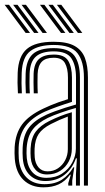

<svg xmlns="http://www.w3.org/2000/svg" viewBox="-26 -784 444 811"><path d="M328.5 0V-456.5Q328.5 -524.3 301.3 -559.2Q274.2 -594.1 201 -594.1Q137 -594.1 102.7 -568.7Q68.4 -543.3 65.6 -476.1Q64.7 -453.7 64.9 -432.8Q65 -411.8 66.3 -389.9H49.7Q48.2 -414.2 48 -434.4Q47.7 -454.5 48.7 -476.7Q51.6 -546.7 87.5 -577.2Q123.3 -607.6 201 -607.6Q257.3 -607.6 288.7 -590.1Q320.1 -572.6 332.8 -538.9Q345.4 -505.2 345.4 -456.5V0ZM169.9 -32.8Q208.6 -32.8 236.4 -51Q264.3 -69.3 279.4 -97.7Q294.5 -126.2 294.5 -156.3V-328.1Q263.2 -319.3 230.8 -308Q198.3 -296.7 176.3 -286.1Q132.9 -264.9 111.4 -236Q89.8 -207 86.5 -158.3Q85.7 -146.2 86 -136.6Q86.2 -127 87.1 -115.7Q91.1 -77.3 112.3 -55Q133.5 -32.8 169.9 -32.8ZM173 -47.1Q142.3 -47.1 124.4 -66.5Q106.5 -86 103.8 -117.8Q103 -127 102.9 -136.9Q102.7 -146.7 103.2 -156.7Q105.6 -202.3 125.2 -228.2Q144.8 -254.1 182.4 -272.9Q206.6 -284.9 229.1 -293.7Q251.5 -302.5 277.4 -310V-155.2Q277.4 -127.2 264.7 -102.5Q251.9 -77.7 228.5 -62.4Q205.1 -47.1 173 -47.1ZM174.7 -60.2Q199.7 -60.2 219 -73.1Q238.3 -86 249.4 -107.4Q260.5 -128.8 260.5 -154V-291.6Q242.3 -284.9 225.1 -277.3Q208 -269.7 189 -260Q153 -241.5 137.4 -218.1Q121.7 -194.7 120.1 -155.9Q119.7 -146.3 119.9 -137.1Q120 -127.8 120.7 -119.1Q122.8 -93.6 136.8 -76.9Q150.9 -60.2 174.7 -60.2ZM157.7 7.3Q105.7 7.3 73.5 -23.7Q41.3 -54.8 36.5 -112.6Q35.5 -125.2 35.4 -137.3Q35.3 -149.3 35.9 -162.7Q39.3 -220.2 67.3 -258.3Q95.4 -296.4 157.5 -325.5Q172.4 -332.5 187.6 -339Q202.9 -345.4 220.8 -351.9Q238.8 -358.3 261 -365.1V-456.5Q261 -495 248.3 -517.6Q235.6 -540.1 201 -540.1Q166.7 -540.1 150.5 -523.2Q134.3 -506.2 132.9 -471.8Q132.4 -459.2 132.4 -436.5Q132.3 -413.8 133.5 -389.9H116.6Q115.6 -412.4 115.6 -435.1Q115.6 -457.8 116 -472.9Q117.9 -516.2 138.8 -534.9Q159.8 -553.5 201 -553.5Q246.4 -553.5 262.1 -527.2Q277.9 -500.9 277.9 -456.5V-353.7Q246.4 -343.9 216.3 -333.2Q186.2 -322.4 163.8 -312.5Q110.1 -288.1 82.6 -251.8Q55.1 -215.5 52.8 -161.6Q52.5 -149.7 52.5 -137.9Q52.4 -126.1 53.4 -113.7Q57.4 -63.6 85.7 -34.8Q114 -6 161.7 -6Q206.2 -6 235.5 -25.1Q264.9 -44.2 283.6 -77.2H287.6L279.1 -21.3V0H262.5L262.2 -9.8L273.1 -46H269.8Q249.1 -17.9 221.8 -5.3Q194.5 7.3 157.7 7.3ZM294.8 0.1V-46.8L298.7 -115.3H294.7Q279.2 -71.6 246.3 -45.5Q213.5 -19.4 165.4 -19.4Q124.9 -19.5 99.4 -44.7Q73.9 -69.9 70.3 -114.6Q69.4 -126.4 69.3 -137.3Q69.2 -148.1 69.7 -160.4Q72.3 -212.8 96 -244.5Q119.7 -276.2 170.2 -299.4Q185.3 -306.3 206.1 -314Q226.9 -321.6 249.9 -329Q272.9 -336.4 295 -342.5V-456.5Q295 -507.9 275.6 -537.5Q256.3 -567 201 -567Q150.7 -567 126 -545.4Q101.2 -523.9 99.1 -473.2Q98.6 -458.3 98.6 -435.7Q98.5 -413 100 -389.9H83.2Q81.9 -411.6 81.7 -434.5Q81.6 -457.4 82.3 -473.5Q84.6 -530.3 112.4 -555.5Q140.2 -580.7 201 -580.7Q264.3 -580.7 288 -548.9Q311.6 -517.1 311.6 -456.5V0.1ZM153.8 -645 65.1 -763.7H83.6L172.3 -645ZM82.3 -645 -6.4 -763.7H12.1L100.8 -645ZM118.1 -645 29.4 -763.7H47.9L136.6 -645ZM303.1 -645 214.4 -763.7H232.9L321.6 -645ZM231.6 -645 142.9 -763.7H161.4L250.1 -645ZM267.3 -645 178.6 -763.7H197.1L285.8 -645Z"/></svg>

Font: Big Shoulders Inline Text SC Thin
Style: Regular
Weight: 100
Designer: Patric King
Foundry: XO Type Co
Version: Version 2.002